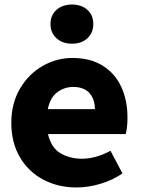

<svg xmlns="http://www.w3.org/2000/svg" viewBox="-20 -815 624 848"><path d="M30 -273Q30 -358 68 -423Q106 -488 168 -523.5Q230 -559 300 -559Q379 -559 433.5 -525Q488 -491 515.5 -431.5Q543 -372 543 -296Q543 -249 535 -223H192Q206 -162 247.5 -138Q289 -114 342 -114Q403 -114 468 -149L521 -49Q477 -19 423 -3Q369 13 319 13Q237 13 171.5 -21.5Q106 -56 68 -120.5Q30 -185 30 -273ZM203 -709Q203 -748 229.5 -771.5Q256 -795 298 -795Q340 -795 366 -771.5Q392 -748 392 -709Q392 -670 366 -646Q340 -622 298 -622Q256 -622 229.5 -646Q203 -670 203 -709ZM399 -333Q399 -377 375 -404Q351 -431 303 -431Q265 -431 233.5 -408Q202 -385 191 -333Z"/></svg>

Font: Nebula Sans Bold
Style: Regular
Weight: 700
Designer: Paul D. Hunt for Adobe (as Source Sans)
Foundry: Nebula Entertainment & Broadcasting LLC
Version: Version 1.010